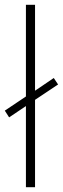

<svg xmlns="http://www.w3.org/2000/svg" viewBox="-23 -780 262 800"><path d="M85 0V-338L15 -291L-3 -319L85 -378V-760H123V-402L201 -455L219 -428L123 -364V0Z"/></svg>

Font: Noto Sans Lao Looped SemiCondensed ExtraLight
Style: Regular
Weight: 200
Width: 4
Designer: Mark Frömberg, Ben Mitchell
Foundry: The Fontpad Ltd
Version: Version 1.002; ttfautohint (v1.8.4.7-5d5b)